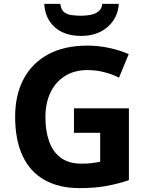

<svg xmlns="http://www.w3.org/2000/svg" viewBox="-20 -959 764 989"><path d="M361 -401H644V-31Q588 -12 527.5 -1Q467 10 390 10Q284 10 209.5 -32Q135 -74 96.5 -156Q58 -238 58 -358Q58 -470 101.5 -552Q145 -634 228 -679Q311 -724 431 -724Q488 -724 543 -712Q598 -700 643 -680L593 -559Q560 -576 518 -587Q476 -598 430 -598Q364 -598 315.5 -568Q267 -538 240.5 -483.5Q214 -429 214 -355Q214 -285 233 -231Q252 -177 293 -146.5Q334 -116 400 -116Q432 -116 454.5 -119Q477 -122 496 -126V-275H361ZM592 -939Q587 -866 534 -820Q481 -774 398 -774Q312 -774 262 -819Q212 -864 208 -939H291Q294 -911 308.5 -898Q323 -885 347 -881.5Q371 -878 399 -878Q423 -878 446.5 -882.5Q470 -887 487 -900Q504 -913 507 -939Z"/></svg>

Font: Noto Sans Gunjala Gondi
Style: Regular
Weight: 400
Designer: Ek Type
Foundry: Ek Type
Version: Version 1.004